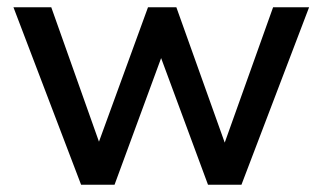

<svg xmlns="http://www.w3.org/2000/svg" viewBox="-20 -508 886 528"><path d="M203 0 17 -488H121L264 -85H240L387 -488H465L609 -85H587L731 -488H830L644 0H552L398 -416H448L295 0Z"/></svg>

Font: Nunito Sans 12pt ExtraLight 12pt SemiBold
Style: Regular
Weight: 600
Version: Version 3.101;gftools[0.9.27]